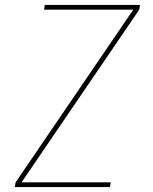

<svg xmlns="http://www.w3.org/2000/svg" viewBox="-20 -755 616 775"><path d="M40 0H424L427 -19H67L542 -716L545 -735H161L158 -716H518L43 -19Z"/></svg>

Font: Iosevka Sparkle Thin
Style: Italic
Weight: 100
Italic angle: -9°
Designer: Belleve Invis
Foundry: Belleve Invis
Version: Version 4.5.0; ttfautohint (v1.8.3)